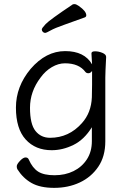

<svg xmlns="http://www.w3.org/2000/svg" viewBox="-20 -733 620 928"><path d="M493 -457Q489 -381 489 -358V-50Q489 23 455 73Q421 123 365.5 149Q310 175 242 175Q174 175 132.5 151.5Q91 128 64 85Q61 80 61 70.5Q61 61 76.5 44.5Q92 28 103.5 28Q115 28 119 38Q137 79 164.5 96.5Q192 114 243.5 114Q295 114 335.5 94Q376 74 400 37Q424 0 424 -51V-118Q387 -58 335 -32.5Q283 -7 230 -7Q151 -7 104 -59Q57 -111 57 -213Q57 -315 128 -400Q202 -486 295 -486Q388 -486 425 -422L422 -475Q422 -485 439.5 -485Q457 -485 475 -477.5Q493 -470 493 -458ZM425 -390Q417 -379 407.5 -379Q398 -379 393 -385Q362 -427 294 -427Q262 -427 230.5 -408.5Q199 -390 176 -358Q125 -291 125 -212Q125 -133 151.5 -100Q178 -67 222 -67Q313 -67 376 -138Q421 -188 424 -263Q425 -290 425 -324ZM390 -649Q341 -631 292.5 -614Q244 -597 224 -585.5Q204 -574 198 -574Q192 -574 187 -579Q182 -584 182 -590.5Q182 -597 201 -617Q220 -637 332 -712Q334 -713 341 -713Q348 -713 361 -704Q397 -679 397 -659Q397 -652 390 -649Z"/></svg>

Font: Moon Stars Kai T
Style: Regular
Weight: 400
Designer: GuiWonder
Version: Version 1.101